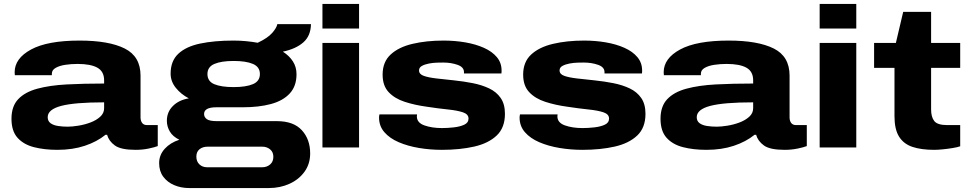

<svg xmlns="http://www.w3.org/2000/svg" viewBox="-20 -745 4912 970"><path d="M270 12Q204 12 151.5 -1.5Q99 -15 68.5 -49Q38 -83 38 -145Q38 -208 72 -244Q106 -280 169 -297Q232 -314 317.5 -318.5Q403 -323 506 -323V-339Q506 -384 472 -403Q438 -422 372 -422Q339 -422 309.5 -417.5Q280 -413 261 -402Q242 -391 242 -373V-365H55Q54 -372 54 -380Q54 -450 137 -495Q220 -540 382 -540Q530 -540 610 -500Q690 -460 690 -363V-152Q690 -135 698 -124Q706 -113 723 -113H777V-7Q762 -1 731 5.5Q700 12 665 12Q591 12 560.5 -10Q530 -32 521 -64H513Q470 -29 408.5 -8.5Q347 12 270 12ZM322 -105Q344 -105 375.5 -110Q407 -115 436.5 -126Q466 -137 486 -155Q506 -173 506 -198V-228Q357 -228 289 -210Q221 -192 221 -153Q221 -133 235.5 -122.5Q250 -112 273.5 -108.5Q297 -105 322 -105Z M935 205Q895 205 860.5 190.5Q826 176 805 148Q784 120 784 79Q784 38 812 7Q840 -24 886 -39Q853 -55 838 -80.5Q823 -106 823 -135Q823 -179 853.5 -209.5Q884 -240 934 -248Q894 -269 868 -301.5Q842 -334 842 -373Q842 -437 881 -473.5Q920 -510 991.5 -525Q1063 -540 1160 -540Q1193 -540 1223.5 -537Q1254 -534 1282 -529Q1333 -553 1355.5 -579Q1378 -605 1381 -623H1551Q1550 -564 1512.5 -531Q1475 -498 1409 -484Q1442 -463 1460 -434.5Q1478 -406 1478 -370Q1478 -310 1444 -273Q1410 -236 1349 -219.5Q1288 -203 1206 -203H1073Q1011 -203 1011 -169Q1011 -153 1025 -143Q1039 -133 1075 -133H1379Q1463 -133 1505 -87Q1547 -41 1547 30Q1547 83 1518.5 122.5Q1490 162 1442.5 183.5Q1395 205 1339 205ZM1160 -305Q1223 -305 1258 -320Q1293 -335 1293 -371Q1293 -407 1258 -422Q1223 -437 1160 -437Q1098 -437 1063 -422Q1028 -407 1028 -371Q1028 -334 1063 -319.5Q1098 -305 1160 -305ZM1026 100H1305Q1328 100 1344.5 86Q1361 72 1361 47Q1361 23 1344.5 9.5Q1328 -4 1305 -4H1029Q1004 -4 988 9Q972 22 972 46Q972 71 987.5 85.5Q1003 100 1026 100Z M1609 -601V-725H1794V-601ZM1609 0V-528H1794V0Z M2212 12Q2153 12 2096.5 2.5Q2040 -7 1994.5 -26.5Q1949 -46 1922 -77Q1895 -108 1895 -151Q1895 -158 1897 -167H2087Q2086 -160 2086 -157Q2086 -125 2124 -111.5Q2162 -98 2213 -98Q2241 -98 2272.5 -101.5Q2304 -105 2325.5 -115Q2347 -125 2347 -146Q2347 -168 2319 -177.5Q2291 -187 2242.5 -192Q2194 -197 2135 -206Q2076 -214 2025 -230.5Q1974 -247 1943.5 -279.5Q1913 -312 1913 -368Q1913 -432 1953.5 -469.5Q1994 -507 2064 -523.5Q2134 -540 2221 -540Q2278 -540 2330.5 -531Q2383 -522 2424.5 -503.5Q2466 -485 2490 -456.5Q2514 -428 2514 -389Q2514 -386 2514 -381.5Q2514 -377 2513 -374H2324V-381Q2324 -406 2291.5 -417.5Q2259 -429 2219 -429Q2208 -429 2188 -428.5Q2168 -428 2147 -424Q2126 -420 2111.5 -412Q2097 -404 2097 -389Q2097 -370 2121.5 -361.5Q2146 -353 2186.5 -348.5Q2227 -344 2274 -339Q2322 -334 2368 -325Q2414 -316 2451 -298.5Q2488 -281 2509.5 -250Q2531 -219 2531 -170Q2531 -100 2489.5 -60.5Q2448 -21 2376 -4.5Q2304 12 2212 12Z M2922 12Q2863 12 2806.5 2.5Q2750 -7 2704.5 -26.5Q2659 -46 2632 -77Q2605 -108 2605 -151Q2605 -158 2607 -167H2797Q2796 -160 2796 -157Q2796 -125 2834 -111.5Q2872 -98 2923 -98Q2951 -98 2982.5 -101.5Q3014 -105 3035.5 -115Q3057 -125 3057 -146Q3057 -168 3029 -177.5Q3001 -187 2952.5 -192Q2904 -197 2845 -206Q2786 -214 2735 -230.5Q2684 -247 2653.5 -279.5Q2623 -312 2623 -368Q2623 -432 2663.5 -469.5Q2704 -507 2774 -523.5Q2844 -540 2931 -540Q2988 -540 3040.5 -531Q3093 -522 3134.5 -503.5Q3176 -485 3200 -456.5Q3224 -428 3224 -389Q3224 -386 3224 -381.5Q3224 -377 3223 -374H3034V-381Q3034 -406 3001.5 -417.5Q2969 -429 2929 -429Q2918 -429 2898 -428.5Q2878 -428 2857 -424Q2836 -420 2821.5 -412Q2807 -404 2807 -389Q2807 -370 2831.5 -361.5Q2856 -353 2896.5 -348.5Q2937 -344 2984 -339Q3032 -334 3078 -325Q3124 -316 3161 -298.5Q3198 -281 3219.5 -250Q3241 -219 3241 -170Q3241 -100 3199.5 -60.5Q3158 -21 3086 -4.5Q3014 12 2922 12Z M3549 12Q3483 12 3430.5 -1.5Q3378 -15 3347.5 -49Q3317 -83 3317 -145Q3317 -208 3351 -244Q3385 -280 3448 -297Q3511 -314 3596.5 -318.5Q3682 -323 3785 -323V-339Q3785 -384 3751 -403Q3717 -422 3651 -422Q3618 -422 3588.5 -417.5Q3559 -413 3540 -402Q3521 -391 3521 -373V-365H3334Q3333 -372 3333 -380Q3333 -450 3416 -495Q3499 -540 3661 -540Q3809 -540 3889 -500Q3969 -460 3969 -363V-152Q3969 -135 3977 -124Q3985 -113 4002 -113H4056V-7Q4041 -1 4010 5.5Q3979 12 3944 12Q3870 12 3839.5 -10Q3809 -32 3800 -64H3792Q3749 -29 3687.5 -8.5Q3626 12 3549 12ZM3601 -105Q3623 -105 3654.5 -110Q3686 -115 3715.5 -126Q3745 -137 3765 -155Q3785 -173 3785 -198V-228Q3636 -228 3568 -210Q3500 -192 3500 -153Q3500 -133 3514.5 -122.5Q3529 -112 3552.5 -108.5Q3576 -105 3601 -105Z M4121 -601V-725H4306V-601ZM4121 0V-528H4306V0Z M4700 12Q4634 12 4589.5 -3Q4545 -18 4522 -55Q4499 -92 4499 -158V-402H4396V-528H4506L4543 -685H4684V-528H4831V-402H4684V-192Q4684 -154 4700 -133.5Q4716 -113 4766 -113H4831V-6Q4817 -1 4792.5 3Q4768 7 4742.5 9.5Q4717 12 4700 12Z"/></svg>

Font: Archivo Expanded ExtraBold
Style: Regular
Weight: 800
Width: 7
Designer: Hector Gatti
Foundry: Omnibus-Type
Version: Version 2.001; ttfautohint (v1.8.3)